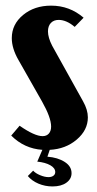

<svg xmlns="http://www.w3.org/2000/svg" viewBox="-20 -525 344 684"><path d="M277.8 -461.9 246.1 -429.2Q216.8 -454.1 189 -454.1Q171.4 -454.1 161.1 -443.1Q150.9 -432.1 150.9 -413.1Q150.9 -391.1 166 -361.8L275.9 -164.1Q293 -133.8 293 -106.9Q293 -61.5 253.4 -27.8Q213.9 5.9 157.2 8.8L148.9 33.2Q186 36.1 210.4 51.8Q234.9 67.4 234.9 91.8Q234.9 112.8 216.3 126Q197.8 139.2 167 139.2Q140.6 139.2 116.9 129.2Q93.3 119.1 79.1 102.1L98.1 83Q106.4 92.3 122.8 99.1Q139.2 106 152.8 106Q163.6 106 170.2 101.1Q176.8 96.2 176.8 87.9Q176.8 73.7 159.2 63.7Q141.6 53.7 112.8 50.8L130.9 8.8Q66.4 4.4 20 -42L49.8 -77.1Q103 -40 131.8 -40Q146 -40 154.1 -49.3Q162.1 -58.6 162.1 -74.2Q162.1 -106 129.9 -163.1L45.9 -311Q22 -352.5 22 -389.2Q22 -438.5 62.3 -471.7Q102.5 -504.9 162.1 -504.9Q228 -504.9 277.8 -461.9Z"/></svg>

Font: Moniqa Black Paragraph
Style: Regular
Weight: 900
Designer: Rajesh Rajput
Foundry: Rajesh Rajput
Version: Version 1.000